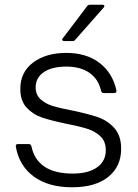

<svg xmlns="http://www.w3.org/2000/svg" viewBox="-20 -783 583 813"><path d="M47 -162V-165Q47 -173 56 -173H102Q110 -173 113 -164Q124 -108 167.5 -78Q211 -48 288 -48Q353 -48 390.5 -74Q428 -100 428 -147Q428 -184 405.5 -205.5Q383 -227 350 -237.5Q317 -248 261 -259Q198 -272 159 -285Q120 -298 93 -327Q66 -356 66 -406Q66 -478 120.5 -518.5Q175 -559 261 -559Q346 -559 401.5 -516.5Q457 -474 473 -400V-398Q473 -389 464 -389H419Q411 -389 408 -398Q397 -448 359 -474.5Q321 -501 261 -501Q200 -501 165.5 -477.5Q131 -454 131 -413Q131 -382 151.5 -363Q172 -344 202.5 -334.5Q233 -325 286 -315Q353 -301 394 -287Q435 -273 464 -241Q493 -209 493 -153Q493 -78 438.5 -34Q384 10 285 10Q185 10 123 -35.5Q61 -81 47 -162ZM299 -615Q295 -609 287 -609H252Q246 -609 244 -613Q242 -617 246 -621L349 -757Q353 -763 362 -763H414Q420 -763 421.5 -759Q423 -755 419 -751Z"/></svg>

Font: Open Sauce Two Light
Style: Regular
Weight: 300
Designer: Alfredo Marco Pradil
Foundry: Creative Sauce Fz LLC
Version: Version 1.477